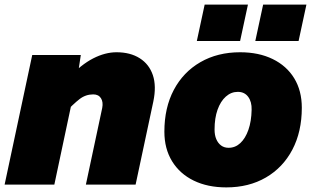

<svg xmlns="http://www.w3.org/2000/svg" viewBox="-38 -802 1358 834"><path d="M335 0 406 -333Q411 -359 400.5 -375.5Q390 -392 367 -392Q334 -392 307.5 -371.5Q281 -351 240 -308L259 -463Q315 -522 367 -548.5Q419 -575 468 -575Q528 -575 569 -549Q610 -523 626 -475.5Q642 -428 628 -361L551 0ZM-18 0 102 -563H313L302 -490L198 0Z M945 12Q864 12 803.5 -17.5Q743 -47 709.5 -101.5Q676 -156 676 -230Q676 -334 717 -411.5Q758 -489 832.5 -532Q907 -575 1005 -575Q1086 -575 1146.5 -545.5Q1207 -516 1240 -462Q1273 -408 1273 -334Q1273 -230 1232 -152Q1191 -74 1117 -31Q1043 12 945 12ZM955 -160Q984 -160 1006 -180.5Q1028 -201 1041 -238Q1054 -275 1055 -325Q1056 -360 1040 -381.5Q1024 -403 995 -403Q966 -403 943 -382.5Q920 -362 907 -325.5Q894 -289 894 -239Q894 -215 901.5 -197.5Q909 -180 922.5 -170Q936 -160 955 -160ZM1071 -624 1105 -782H1293L1259 -624ZM817 -624 851 -782H1039L1005 -624Z"/></svg>

Font: Azeret Mono Thin Black
Style: Italic
Weight: 900
Italic angle: -12°
Version: Version 1.002